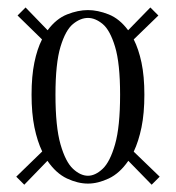

<svg xmlns="http://www.w3.org/2000/svg" viewBox="-20 -517 472 514"><path d="M45 -22.5 23.5 -44 93 -111.5Q80 -138.5 72.2 -176Q64.5 -213.5 64.5 -263.5Q64.5 -313 72 -349.5Q79.5 -386 92.5 -411.5L27 -475.5L48.5 -497L107.5 -436Q130.5 -467 159.8 -478.5Q189 -490 215.5 -490Q241.5 -490 270.8 -478.5Q300 -467 323 -436L382.5 -497L404 -475.5L338 -411.5Q351 -386 358.8 -349.5Q366.5 -313 366.5 -263.5Q366.5 -213.5 358.8 -176Q351 -138.5 338 -111L407.5 -44L386 -22.5L323.5 -86.5Q300.5 -53 271.2 -39.2Q242 -25.5 215.5 -25.5Q188.5 -25.5 159.2 -39.2Q130 -53 107 -86.5ZM215.5 -46.5Q235 -46.5 254.8 -65Q274.5 -83.5 288 -130.5Q301.5 -177.5 301.5 -263.5Q301.5 -347.5 288 -392Q274.5 -436.5 254.8 -452.8Q235 -469 215.5 -469Q195.5 -469 175.5 -452.8Q155.5 -436.5 142 -392Q128.5 -347.5 128.5 -263.5Q128.5 -177.5 142 -130.5Q155.5 -83.5 175.5 -65Q195.5 -46.5 215.5 -46.5Z"/></svg>

Font: Imbue 50pt
Style: Regular
Weight: 400
Designer: Tyler Finck
Foundry: Etcetera Type Company
Version: Version 1.102; ttfautohint (v1.8.3)